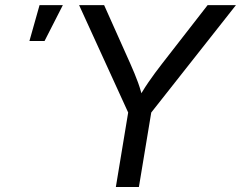

<svg xmlns="http://www.w3.org/2000/svg" viewBox="-20 -748 964 768"><path d="M443.4 0 492.7 -297.9 296.4 -727.5H396.5L501.5 -492.7Q519 -453.6 532.2 -417.7Q545.4 -381.8 556.6 -329.6H519.5Q548.8 -382.8 573.7 -418.9Q598.6 -455.1 627.9 -492.7L810.5 -727.5H923.8L585 -297.9L535.6 0ZM97.7 -584 138.2 -727.5H231.4L158.2 -584Z"/></svg>

Font: Inter 16pt
Style: Italic
Weight: 400
Italic angle: -9.3988°
Version: Version 4.001;git-66647c0bb